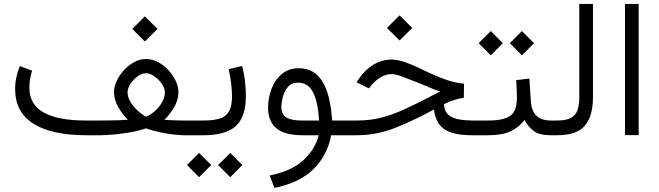

<svg xmlns="http://www.w3.org/2000/svg" viewBox="-20 -672 3273 954"><path d="M637.2 -528.3 699.7 -590.8 762.7 -528.3 699.7 -465.8ZM481 -73.2Q494.1 -73.2 518.3 -73.5Q542.5 -73.7 568.6 -74.5Q594.7 -75.2 615.2 -76.7Q587.9 -103.5 567.1 -140.6Q546.4 -177.7 546.4 -214.4Q546.4 -240.7 559.6 -269.5Q572.8 -298.3 595.5 -323Q618.2 -347.7 646.5 -363.3Q674.8 -378.9 705.1 -378.9Q736.3 -378.9 765.4 -363.5Q794.4 -348.1 817.1 -323.2Q839.8 -298.3 853.3 -269.5Q866.7 -240.7 866.7 -213.4Q866.7 -176.3 845.5 -139.6Q824.2 -103 796.9 -76.2Q822.8 -74.7 849.1 -74Q875.5 -73.2 892.6 -73.2H938.5V0H893.6Q876.5 0 845.2 -3.4Q814 -6.8 776.9 -14.4Q739.7 -22 704.6 -34.2Q668.9 -21.5 623.8 -13.9Q578.6 -6.3 539.1 -3.2Q499.5 0 480.5 0H410.2Q235.4 0 145.3 -57.9Q55.2 -115.7 55.2 -229Q55.2 -259.3 61.3 -288.1Q67.4 -316.9 78.6 -343.8L139.6 -320.8Q126 -280.3 126 -236.3Q126.5 -150.9 198.5 -112.1Q270.5 -73.2 405.3 -73.2ZM705.1 -308.1Q685.1 -308.1 664.1 -293Q643.1 -277.8 628.4 -255.9Q613.8 -233.9 613.8 -212.4Q613.8 -189.5 628.4 -165.5Q643.1 -141.6 664.6 -121.8Q686 -102.1 705.6 -92.3Q729.5 -102.1 750.7 -121.3Q772 -140.6 785.6 -164.8Q799.3 -189 799.3 -213.4Q799.3 -233.4 784.2 -255.4Q769 -277.3 747.1 -292.7Q725.1 -308.1 705.1 -308.1Z M1182.6 -344.2Q1192.9 -307.6 1197.3 -268.6Q1201.7 -229.5 1201.7 -195.8Q1201.7 -90.3 1151.4 -45.2Q1101.1 0 991.7 0H918.9V-73.2H991.7Q1040.5 -73.2 1071.8 -83Q1103 -92.8 1117.9 -118.9Q1132.8 -145 1132.8 -194.3Q1132.8 -222.2 1128.4 -258.3Q1124 -294.4 1116.2 -328.1ZM1064 147.9 1124 87.9 1184.1 147.9 1124 208.5ZM909.2 147.9 969.2 87.9 1029.3 147.9 969.2 208.5Z M1465.3 -333Q1539.6 -333 1580.6 -269.5Q1621.6 -206.1 1630.4 -73.2H1694.3V0H1625.5Q1606.4 100.1 1538.1 168Q1469.7 235.8 1343.8 261.7L1319.8 200.2Q1427.2 178.2 1485.6 125.7Q1543.9 73.2 1564 0H1482.4Q1395 0 1353.5 -34.2Q1312 -68.4 1312 -137.2Q1312 -184.6 1328.6 -229.5Q1345.2 -274.4 1379.4 -303.7Q1413.6 -333 1465.3 -333ZM1565.4 -73.2Q1560.1 -164.1 1535.9 -212.6Q1511.7 -261.2 1460.9 -261.2Q1427.7 -261.2 1409.9 -239.5Q1392.1 -217.8 1385 -189Q1377.9 -160.2 1377.9 -139.6Q1377.9 -103.5 1402.8 -88.4Q1427.7 -73.2 1477.5 -73.2Z M1902.8 -533.2 1965.3 -595.7 2028.3 -533.2 1965.3 -470.7ZM2284.7 -186.5Q2264.6 -183.6 2239.5 -176Q2214.4 -168.5 2186 -154.8Q2187.5 -109.4 2222.7 -91.3Q2257.8 -73.2 2327.6 -73.2H2354V0H2325.7Q2231.4 0 2188 -29.8Q2144.5 -59.6 2136.2 -127.9Q2043.9 -77.1 1948.5 -38.6Q1853 0 1752.9 0H1674.8V-73.2H1754.4Q1818.8 -73.2 1874.3 -87.4Q1929.7 -101.6 1986.8 -127.7Q2043.9 -153.8 2112.8 -189.5L2166.5 -217.3Q2149.4 -222.7 2139.9 -226.6Q2130.4 -230.5 2114 -237.5Q2097.7 -244.6 2060.1 -259.8Q2010.3 -279.8 1978 -291.7Q1945.8 -303.7 1926.3 -303.7Q1897.5 -303.7 1871.6 -288.1Q1845.7 -272.5 1827.1 -250.5L1813 -232.9L1751.5 -263.2L1764.2 -282.2Q1793.5 -325.2 1835.4 -350.6Q1877.4 -376 1926.8 -376Q1956.1 -376 1992.2 -363.3Q2028.3 -350.6 2071.8 -329.6Q2144.5 -293.9 2194.3 -276.6Q2244.1 -259.3 2285.6 -256.3Z M2728.5 0H2715.3Q2661.1 0 2633.3 -20.3Q2605.5 -40.5 2585.9 -76.2Q2559.6 -39.6 2517.1 -19.8Q2474.6 0 2407.2 0H2334.5V-73.2H2408.2Q2481.9 -73.2 2514.9 -96.4Q2547.9 -119.6 2548.3 -181.6Q2548.3 -204.1 2547.4 -228Q2546.4 -252 2544.9 -273.9L2610.4 -281.7L2617.7 -168.5Q2624 -73.2 2715.8 -73.2H2728.5ZM2513.2 -457.5 2573.2 -517.6 2633.3 -457.5 2573.2 -397ZM2358.4 -457.5 2418.5 -517.6 2478.5 -457.5 2418.5 -397Z M2709 0V-73.2H2748.5Q2793.9 -73.2 2817.6 -86.7Q2841.3 -100.1 2849.9 -126.2Q2858.4 -152.3 2858.4 -189.5V-652.3H2926.3V-189.9Q2926.3 -95.2 2886.2 -47.6Q2846.2 0 2748 0Z M3085.4 -652.3H3153.3V-0.5H3085.4Z"/></svg>

Font: Vazir Light WOL-UI
Style: Light-WOL-UI
Weight: 300
Designer: Saber Rastikerdar
Foundry: Saber Rastikerdar
Version: Version 30.1.0